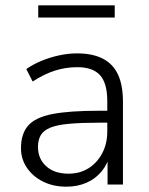

<svg xmlns="http://www.w3.org/2000/svg" viewBox="-20 -695 562 723"><path d="M230 8Q181 8 142.5 -11Q104 -30 81.5 -63Q59 -96 59 -137Q59 -191 86 -222Q113 -253 177 -265.5Q241 -278 353 -278H396V-233H354Q287 -233 241.5 -229Q196 -225 170 -214.5Q144 -204 133.5 -186Q123 -168 123 -142Q123 -97 154 -69Q185 -41 238 -41Q281 -41 313.5 -61.5Q346 -82 365 -118Q384 -154 384 -200V-314Q384 -381 357 -411.5Q330 -442 271 -442Q227 -442 186.5 -429Q146 -416 103 -388L79 -435Q105 -453 136.5 -466Q168 -479 202.5 -486.5Q237 -494 270 -494Q329 -494 367.5 -474Q406 -454 424.5 -414Q443 -374 443 -311V0H385V-117H395Q386 -78 363 -50Q340 -22 306 -7Q272 8 230 8ZM124 -629V-675H412V-629Z"/></svg>

Font: Nunito Sans 12pt Light
Style: Regular
Weight: 300
Designer: Vernon Adams
Foundry: Vernon Adams
Version: Version 3.101;gftools[0.9.27]